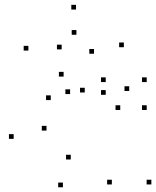

<svg xmlns="http://www.w3.org/2000/svg" viewBox="-20 -772 662 814"><path d="M280 -95.8V-115.8H260V-95.8ZM177.2 -218.4V-238.4H157.2V-218.4ZM277.2 -373.2V-393.2H257.2V-373.2ZM249.7 -447.3V-467.3H229.7V-447.3ZM37.9 -183.3V-203.3H17.9V-183.3ZM246.7 22V2H226.7V22ZM527.8 -386.3V-406.3H507.8V-386.3ZM489.8 -305.7V-325.7H469.8V-305.7ZM602 -305.7V-325.7H582V-305.7ZM602 -424V-444H582V-424ZM428.2 -424V-444H408.2V-424ZM428.2 -370.1V-390.1H408.2V-370.1ZM302.3 -731.5V-751.5H282.3V-731.5ZM100.4 -557.6V-577.6H80.4V-557.6ZM195.2 -347.7V-367.7H175.2V-347.7ZM454.2 10V-10H434.2V10ZM621.7 10V-10H601.7V10ZM339.3 -379.9V-399.9H319.3V-379.9ZM241.4 -562.6V-582.6H221.4V-562.6ZM304 -624.6V-644.6H284V-624.6ZM378.6 -544.2V-564.2H358.6V-544.2ZM505.1 -571.8V-591.8H485.1V-571.8Z"/></svg>

Font: Monaspace Neon Dots Var
Style: Regular
Weight: 400
Designer: Riley Cran and the Lettermatic Team
Version: Version 1.100 (Monaspace Neon Dots)